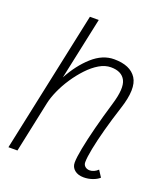

<svg xmlns="http://www.w3.org/2000/svg" viewBox="-147 -904 893 1021"><g transform="rotate(20 300.0 -393.0)"><path d="M509 -53 533 -16Q519 -3 495 5.5Q471 14 445 14Q413 14 393.5 -2Q374 -18 374 -44Q374 -72 384.5 -126.5Q395 -181 413.5 -253Q432 -325 456 -405Q486 -503 465 -544.5Q444 -586 383 -586Q350 -586 317 -566.5Q284 -547 253 -514Q222 -481 196 -442Q170 -403 152 -362.5Q134 -322 127 -288L66 0H15L185 -800H235L160 -448Q203 -528 261 -580Q319 -632 384 -632Q476 -632 511 -577.5Q546 -523 506 -401Q482 -327 464 -260.5Q446 -194 436 -143Q426 -92 426 -65Q426 -50 436.5 -41Q447 -32 463 -32Q474 -32 486.5 -37.5Q499 -43 509 -53Z"/></g></svg>

Font: Victor Mono Thin
Style: Italic
Weight: 100
Italic angle: -12°
Monospace: yes
Designer: Rune Bjørnerås
Version: Version 1.561;gftools[0.9.30]